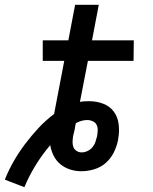

<svg xmlns="http://www.w3.org/2000/svg" viewBox="-64 -697 634 795"><path d="M37 78 -44 47Q-29 9 -8 -28Q13 -65 39 -99.5Q65 -134 94.5 -166Q124 -198 160 -225L202 -445H113V-530H219L247 -677H345L317 -530H490L489 -445H300L267 -275Q277 -277 286.5 -277.5Q296 -278 305 -278Q336 -278 363.5 -267.5Q391 -257 407.5 -234.5Q424 -212 427.5 -181.5Q431 -151 425 -120V-118Q420 -92 407.5 -66.5Q395 -41 374 -22.5Q353 -4 326 4Q299 12 273 12Q248 12 225.5 4.5Q203 -3 186 -17Q169 -31 158.5 -51.5Q148 -72 144 -96Q110 -56 83 -12Q56 32 37 78ZM274 -66Q286 -66 298 -71.5Q310 -77 318.5 -87Q327 -97 331 -109Q335 -121 338 -133Q340 -145 340.5 -157.5Q341 -170 336 -180Q331 -190 320 -195Q309 -200 297 -200Q285 -200 273 -196.5Q261 -193 250 -187L247 -172Q246 -163 243.5 -153.5Q241 -144 239 -135Q237 -123 236.5 -111Q236 -99 239.5 -89Q243 -79 252.5 -72.5Q262 -66 274 -66Z"/></svg>

Font: Lode Dark
Style: Bold Italic
Weight: 700
Italic angle: -11°
Monospace: yes
Designer: Belleve Invis
Foundry: Belleve Invis
Version: Version 29.2.0; ttfautohint (v1.8.3)